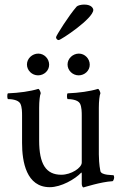

<svg xmlns="http://www.w3.org/2000/svg" viewBox="-20 -817 537 845"><path d="M350.6 -796.9C336.9 -796.9 322.3 -793 317.4 -788.1C282.2 -748 226.6 -659.2 226.6 -653.3C226.6 -647.5 231.4 -640.6 238.3 -640.6C248 -640.6 390.6 -735.4 390.6 -773.4C390.6 -778.3 384.8 -796.9 350.6 -796.9ZM339.8 -308.6V-101.6C339.8 -78.1 293 -47.9 250 -47.9C181.6 -47.9 152.3 -95.7 152.3 -199.2V-342.8C152.3 -371.1 155.3 -398.4 159.2 -406.2C159.2 -411.1 153.3 -425.8 148.4 -425.8C113.3 -415 64.5 -408.2 14.6 -406.2C10.7 -401.4 11.7 -383.8 14.6 -380.9C27.3 -380.9 59.6 -378.9 69.3 -361.3C77.1 -346.7 77.1 -321.3 77.1 -308.6V-187.5C77.1 -105.5 95.7 6.8 199.2 6.8C249 6.8 310.5 -28.3 337.9 -57.6C337.9 -57.6 339.8 -57.6 339.8 -52.7V-7.8C339.8 -1 342.8 7.8 347.7 7.8C348.6 7.8 423.8 -16.6 474.6 -19.5C479.5 -19.5 482.4 -33.2 482.4 -35.2C482.4 -38.1 481.4 -44.9 479.5 -45.9C476.6 -46.9 426.8 -44.9 421.9 -63.5C416 -90.8 415 -127 415 -137.7V-342.8C415 -371.1 418 -398.4 421.9 -406.2C421.9 -411.1 416 -425.8 411.1 -425.8C376 -415 327.1 -408.2 277.3 -406.2C273.4 -401.4 274.4 -383.8 277.3 -380.9C290 -380.9 322.3 -378.9 332 -361.3C339.8 -346.7 339.8 -321.3 339.8 -308.6ZM327.1 -581.1C300.8 -581.1 277.3 -559.6 277.3 -533.2C277.3 -506.8 299.8 -485.4 326.2 -485.4C352.5 -485.4 375 -505.9 375 -532.2C375 -558.6 353.5 -581.1 327.1 -581.1ZM148.4 -581.1C122.1 -581.1 98.6 -559.6 98.6 -533.2C98.6 -506.8 121.1 -485.4 147.5 -485.4C173.8 -485.4 196.3 -505.9 196.3 -532.2C196.3 -558.6 174.8 -581.1 148.4 -581.1Z"/></svg>

Font: Crimson
Style: Roman
Weight: 400
Version: Version 0.2